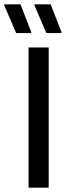

<svg xmlns="http://www.w3.org/2000/svg" viewBox="-54 -870 324 890"><path d="M171.7 0H78.3V-650H171.7ZM90.8 -716.7H20.8L-34.2 -845V-850H40.8L90.8 -721.7ZM230.8 -716.7H160.8L105.8 -845V-850H180.8L230.8 -721.7Z"/></svg>

Font: Familjen Grotesk Variable
Style: Regular
Weight: 400
Designer: Anders Wikstroem, Jonas Baeckman, Matilda Gysing, Kristian Moeller
Foundry: Familjen STHLM AB
Version: Version 2.000